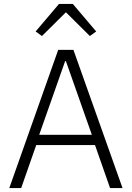

<svg xmlns="http://www.w3.org/2000/svg" viewBox="-20 -950 665 970"><path d="M278 -930 160 -791 192 -768 313 -888 434 -768 466 -791 348 -930ZM599 0 351 -698H274L27 0H87L163 -217H460L536 0ZM444 -269H178L309 -641H313Z"/></svg>

Font: IBM Plex Thai Looped Light
Style: Regular
Weight: 300
Designer: Mike Abbink, Paul van der Laan, Pieter van Rosmalen, Ben Mitchell, Mark Frömberg
Foundry: Bold Monday
Version: Version 1.0